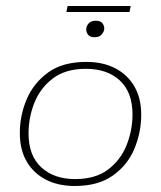

<svg xmlns="http://www.w3.org/2000/svg" viewBox="-20 -609 536 639"><path d="M229 10Q173 10 132 -11.5Q91 -33 68.5 -72Q46 -111 46 -166Q46 -225 69 -279Q92 -333 140.5 -368Q189 -403 267 -403Q323 -403 364 -381.5Q405 -360 427.5 -321Q450 -282 450 -227Q450 -169 427.5 -114.5Q405 -60 356 -25Q307 10 229 10ZM230 -13Q298 -13 340 -45Q382 -77 401.5 -126.5Q421 -176 421 -228Q421 -302 379 -341Q337 -380 266 -380Q198 -380 156 -348Q114 -316 94.5 -267Q75 -218 75 -165Q75 -91 117.5 -52Q160 -13 230 -13ZM295 -485Q280 -485 273.5 -493Q267 -501 267 -511Q267 -522 275 -531Q283 -540 299 -540Q314 -540 320.5 -532Q327 -524 327 -513Q327 -505 319 -495Q311 -485 295 -485ZM201 -569 205 -589H415L411 -569Z"/></svg>

Font: Rokkitt SemiBold Thin
Style: Italic
Weight: 250
Italic angle: -9°
Version: Version 3.103